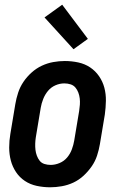

<svg xmlns="http://www.w3.org/2000/svg" viewBox="-20 -787 515 815"><path d="M193 8Q164 8 136 2Q108 -4 85.5 -19Q63 -34 48 -56.5Q33 -79 26 -105.5Q19 -132 19 -161Q19 -190 24 -219L45 -345Q49 -369 57 -393.5Q65 -418 79.5 -439.5Q94 -461 114 -479Q134 -497 157.5 -508Q181 -519 206 -523.5Q231 -528 255 -528Q284 -528 312 -522Q340 -516 362.5 -501Q385 -486 400.5 -463.5Q416 -441 423 -414.5Q430 -388 429.5 -359Q429 -330 425 -301L404 -175Q400 -151 392 -126.5Q384 -102 369 -80.5Q354 -59 334.5 -41Q315 -23 291.5 -12Q268 -1 242.5 3.5Q217 8 193 8ZM195 -87Q214 -87 233 -95Q252 -103 265 -118.5Q278 -134 285 -153Q292 -172 295 -190L316 -316Q318 -329 319 -342.5Q320 -356 318.5 -369Q317 -382 312.5 -394Q308 -406 300 -415.5Q292 -425 279.5 -429Q267 -433 253 -433Q234 -433 215.5 -425Q197 -417 184 -401.5Q171 -386 163.5 -367Q156 -348 153 -330L132 -204Q130 -191 129.5 -177.5Q129 -164 130.5 -151Q132 -138 136.5 -126Q141 -114 148.5 -104.5Q156 -95 168.5 -91Q181 -87 195 -87ZM292 -578 169 -713 244 -767 353 -622Z"/></svg>

Font: Iosevka QP
Style: Bold Italic
Weight: 700
Italic angle: -9°
Designer: Belleve Invis
Foundry: Belleve Invis
Version: Version 20.0.0; ttfautohint (v1.8.4)